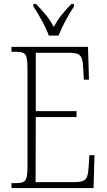

<svg xmlns="http://www.w3.org/2000/svg" viewBox="-20 -951 540 971"><path d="M38 0V-25H61Q85 -25 97.5 -30.5Q110 -36 114.5 -54Q119 -72 119 -108V-605Q119 -642 114.5 -660Q110 -678 97.5 -683.5Q85 -689 61 -689H38V-714H425L430 -548H404L401 -601Q400 -635 394.5 -653Q389 -671 374.5 -677.5Q360 -684 329 -684H161V-389H367V-359H161L160 -30H356Q386 -30 400.5 -36.5Q415 -43 420.5 -58.5Q426 -74 428 -102L432 -166H458L453 0ZM227 -771Q219 -794 205.5 -820.5Q192 -847 177 -873Q162 -899 149 -918V-931H162Q191 -901 212 -875.5Q233 -850 252 -815Q271 -850 291.5 -875.5Q312 -901 341 -931H354V-918Q335 -890 312 -847.5Q289 -805 276 -771Z"/></svg>

Font: Noto Serif Tamil Condensed ExtraLight
Style: Regular
Weight: 200
Width: 3
Designer: Indian Type Foundry, Tom Grace, and the Monotype Design Team
Foundry: Monotype Imaging Inc.
Version: Version 2.004; ttfautohint (v1.8.4.7-5d5b)